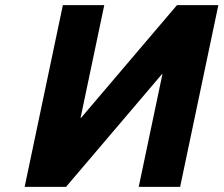

<svg xmlns="http://www.w3.org/2000/svg" viewBox="-20 -722 863 741"><path d="M606.9 -436.1H605.2L234.9 -0.9H75.1L222.6 -702.1H382.4L290.9 -266.9H292.6L662.9 -702.1H822.7L675.2 -0.9H515.4Z"/></svg>

Font: Hussar
Style: BdOblTwo
Weight: 700
Foundry: Cannot Into Space Fonts
Version: Version 2.00